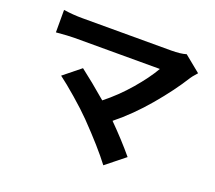

<svg xmlns="http://www.w3.org/2000/svg" viewBox="-128 -885 1257 1123"><g transform="rotate(20 500.0 -323.5)"><path d="M852.5 -711.9 953.1 -629.9Q922.9 -595.7 918.9 -587.9Q859.4 -492.2 768.6 -384.8Q677.7 -277.3 578.1 -197.3Q665 -110.4 733.4 -28.3L616.2 65.4Q549.8 -22.5 424.8 -151.4Q380.9 -196.3 314.9 -253.4Q249 -310.5 205.1 -342.8L310.5 -427.7Q383.8 -372.1 480.5 -289.1Q560.5 -352.5 628.4 -431.6Q696.3 -510.7 734.4 -577.1H205.1Q165 -577.1 89.8 -570.3V-710Q149.4 -701.2 205.1 -701.2H759.8Q818.4 -701.2 852.5 -711.9Z"/></g></svg>

Font: Gen Shin Gothic Monospace Bold
Style: Bold
Weight: 700
Designer: [Source Han Sans]
Ryoko NISHIZUKA  (kana & ideographs); Paul D. Hunt (Latin, Greek & Cyrillic); Wenlong ZHANG  (bopomofo
Version: Version 1.002.20150607